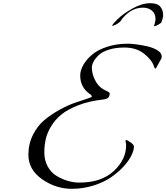

<svg xmlns="http://www.w3.org/2000/svg" viewBox="-20 -1160 1043 1204"><path d="M923 -1140Q967 -1140 985 -1118.5Q1003 -1097 1003 -1066Q1003 -1049 993 -1022Q990 -1015 973 -1005.5Q956 -996 947 -996L945 -998L948 -1004Q950 -1011 952.5 -1021.5Q955 -1032 955 -1042Q955 -1075 932.5 -1093.5Q910 -1112 877 -1112Q793 -1112 733 -1024Q720 -1012 703 -1004Q688 -998 685 -998H683Q683 -1006 717 -1039.5Q751 -1073 810.5 -1106.5Q870 -1140 923 -1140ZM430 24Q330 24 244 -36Q158 -96 158 -190Q158 -258 187.5 -316Q217 -374 261 -409.5Q305 -445 357 -473.5Q409 -502 453 -516.5Q497 -531 526.5 -541Q556 -551 556 -554Q556 -562 544 -570Q483 -612 483 -687Q483 -718 502 -752Q521 -786 556.5 -816.5Q592 -847 651.5 -866.5Q711 -886 782 -886Q802 -886 834 -882Q866 -878 903.5 -869.5Q941 -861 967.5 -844.5Q994 -828 994 -806Q994 -797 990.5 -790Q987 -783 979.5 -771Q972 -759 966 -746Q958 -730 954 -730Q950 -730 946 -742Q934 -783 884.5 -822.5Q835 -862 760 -862Q705 -862 662.5 -848.5Q620 -835 598.5 -814Q577 -793 566.5 -773Q556 -753 556 -736Q556 -698 575.5 -658.5Q595 -619 628 -600Q668 -581 668 -576Q668 -559 660 -549Q652 -539 626 -536Q538 -526 471 -500Q404 -474 364.5 -441.5Q325 -409 300 -367Q275 -325 266.5 -286Q258 -247 258 -204Q258 -154 279.5 -115.5Q301 -77 335.5 -56.5Q370 -36 406 -25.5Q442 -15 478 -15Q615 -15 693 -87Q771 -159 771 -250Q771 -257 769 -265.5Q767 -274 767 -276Q767 -282 771 -282Q778 -282 799 -267Q820 -252 820 -241Q820 -218 804 -185Q788 -152 754.5 -115.5Q721 -79 676 -48Q631 -17 566 3.5Q501 24 430 24Z"/></svg>

Font: Miama Nueva
Style: Medium
Weight: 400
Italic angle: -28°
Version: Version 1.0